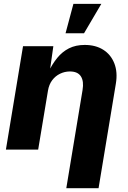

<svg xmlns="http://www.w3.org/2000/svg" viewBox="-20 -790 676 1014"><path d="M233.4 -311.5 181.6 0H11.2L101.6 -545.9H261.7L242.2 -408.2H234.9Q255.9 -451.7 282.2 -484.1Q308.6 -516.6 344.2 -534.7Q379.9 -552.7 427.2 -552.7Q484.9 -552.7 525.1 -527.3Q565.4 -502 583.7 -455.6Q602.1 -409.2 591.8 -347.7L500.5 204.1H330.1L416 -314.5Q423.8 -360.8 407.2 -386.7Q390.6 -412.6 349.1 -412.6Q321.8 -412.6 297.1 -400.6Q272.5 -388.7 255.6 -366.2Q238.8 -343.8 233.4 -311.5ZM326.2 -614.3 367.7 -769.5H515.1L423.8 -614.3Z"/></svg>

Font: Inter ExtraBold
Style: Italic
Weight: 800
Italic angle: -9.3988°
Designer: Rasmus Andersson
Foundry: rsms
Version: Version 4.001;git-66647c0bb